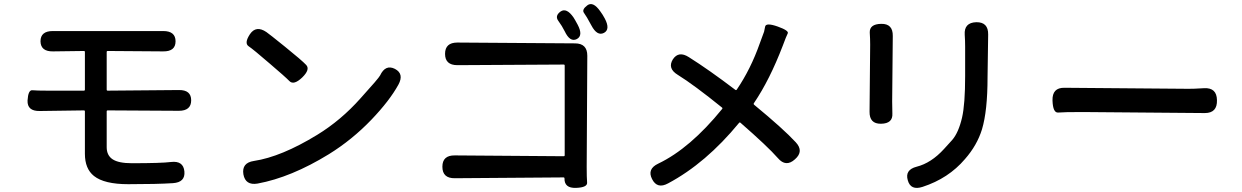

<svg xmlns="http://www.w3.org/2000/svg" viewBox="-20 -872 6040 934"><path d="M604 24Q487 24 437 -16Q393 -51 393 -124V-330Q393 -335 388 -335L173 -332Q112 -331 114 -383Q117 -435 137.5 -433Q158 -431 212 -431H388Q393 -431 393 -436V-619Q393 -624 388 -624L238 -622Q178 -621 177 -671Q177 -721 237 -721H774Q834 -721 834 -671Q834 -621 773 -622L504 -624Q499 -624 499 -619V-436Q499 -431 504 -431L850 -434Q910 -435 910 -384Q910 -333 850 -333L504 -335Q499 -335 499 -330V-156Q499 -116 528 -97Q557 -78 621 -78Q765 -78 812 -84Q872 -91 877 -38Q882 15 821 19Q744 24 604 24Z M1233 21Q1174 31 1164 -24Q1155 -80 1215 -89Q1348 -109 1523 -216Q1639 -287 1734 -394Q1822 -491 1829 -505Q1855 -560 1901 -537Q1947 -513 1918 -460Q1875 -382 1787 -290Q1693 -192 1580 -122Q1396 -9 1233 21ZM1450 -495Q1409 -456 1388 -477.5Q1367 -499 1293 -562Q1212 -632 1189.5 -647Q1167 -662 1196 -706Q1226 -750 1276 -716Q1288 -708 1366 -645Q1449 -578 1469.5 -556Q1490 -534 1450 -495Z M2782 42Q2725 44 2726 -4Q2726 -9 2721 -9L2193 -5Q2132 -4 2132 -61Q2132 -117 2193 -116L2722 -112Q2727 -112 2727 -117V-553Q2727 -558 2722 -558L2205 -555Q2145 -555 2145 -610Q2145 -665 2205 -665L2777 -661Q2837 -661 2837 -601L2834 -60Q2834 -8 2836 16Q2838 40 2782 42ZM2786 -682Q2753 -665 2727 -720Q2714 -746 2696 -770.5Q2678 -795 2707 -816Q2736 -836 2770 -787Q2776 -778 2790 -752Q2818 -699 2786 -682ZM2918 -712Q2885 -695 2857 -748Q2833 -793 2821 -809Q2809 -825 2837 -846Q2865 -867 2900 -817Q2912 -801 2922 -782Q2950 -729 2918 -712Z M3230 20Q3177 49 3152 -1Q3127 -50 3182 -76Q3337 -150 3493 -342Q3496 -346 3492 -349Q3356 -459 3277 -508Q3226 -539 3253 -583Q3281 -626 3331 -594Q3428 -533 3557 -435Q3561 -432 3564 -436Q3632 -536 3676 -661Q3686 -690 3697 -718Q3698 -722 3702 -742.5Q3706 -763 3763 -743Q3819 -723 3812 -709.5Q3805 -696 3788 -650Q3724 -483 3648 -371Q3644 -366 3649 -362Q3791 -245 3851 -180Q3892 -136 3847 -97Q3803 -57 3764 -103Q3715 -159 3582 -275Q3578 -278 3575 -274Q3414 -78 3230 20Z M4468 37Q4410 56 4396 5Q4381 -46 4439 -61Q4510 -79 4572 -147Q4592 -169 4612 -191Q4643 -227 4660 -300Q4675 -365 4675 -502V-645Q4675 -674 4673 -703Q4669 -762 4729 -764Q4788 -765 4787 -704L4784 -496Q4784 -333 4757 -243Q4733 -165 4674 -98Q4594 -4 4468 37ZM4266 -270Q4209 -269 4210 -329L4213 -655Q4213 -684 4211 -713Q4209 -755 4267 -756Q4324 -757 4323 -697L4320 -378Q4320 -349 4321 -320Q4324 -271 4266 -270Z M5100 -383Q5098 -446 5158 -445L5761 -440Q5790 -440 5819 -442L5838 -443Q5899 -446 5900 -385Q5902 -322 5841 -322L5246 -327Q5154 -327 5128 -324.5Q5102 -322 5100 -383Z"/></svg>

Font: Resource Han Rounded CN Medium
Style: Regular
Weight: 500
Designer: Cyano Hao (round all glyphs); Ryoko NISHIZUKA 西塚涼子 (kana, bopomofo & ideographs); Paul D. Hunt (Latin, Greek & Cyrillic)
Foundry: Cyano Hao
Version: 0.990